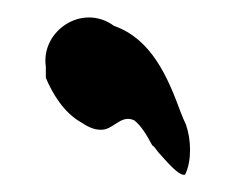

<svg xmlns="http://www.w3.org/2000/svg" viewBox="-20 -134 272 222"><path d="M33 -44C41 -25 54 -4 73 7C82 13 89 16 96 16C111 17 119 -2 135 5C144 12 150 23 156 34C158 35 160 38 163 42C173 53 187 70 194 68C202 52 201 27 195 10C193 6 191 1 189 -4C174 -45 155 -89 112 -104C75 -131 27 -98 33 -57Z"/></svg>

Font: Vapor
Style: Regular
Weight: 400
Foundry: Cannot Into Space Fonts
Version: Version 0.179